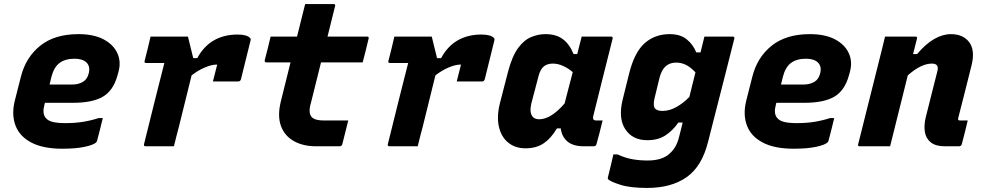

<svg xmlns="http://www.w3.org/2000/svg" viewBox="-20 -720 4840 945"><path d="M366 -552Q441 -552 489.5 -526.5Q538 -501 557.5 -458.5Q577 -416 563 -366L558 -348Q538 -275 487 -244.5Q436 -214 339 -214H201L199 -206Q187 -162 204 -141Q215 -126 239 -120Q263 -114 302 -114Q350 -114 389.5 -120.5Q429 -127 466 -139H486Q479 -112 472.5 -84Q466 -56 458 -28Q457 -23 453 -19Q441 -7 397.5 2.5Q354 12 286 12Q192 12 134 -18.5Q76 -49 56 -103Q36 -157 53 -225L83 -343Q107 -438 178 -495Q249 -552 366 -552ZM347 -431Q301 -431 273 -410Q245 -389 233 -341L224 -304H336Q366 -304 388 -317Q410 -330 417 -360Q425 -393 406 -412Q387 -431 347 -431Z M721 -540H905Q905 -540 909.5 -522Q914 -504 920 -479Q926 -454 931 -434H951Q983 -493 1033 -521.5Q1083 -550 1149 -550Q1194 -550 1210 -534Q1214 -530 1214 -526.5Q1214 -523 1213 -520L1166 -330Q1163 -319 1152 -319H1028L1033 -339Q1037 -355 1041 -370.5Q1045 -386 1049 -402H1045Q1022 -402 988.5 -388Q955 -374 923 -349Q909 -292 892.5 -225.5Q876 -159 861 -98Q854 -71 847.5 -46.5Q841 -22 836 0H697Q686 0 689 -11Q699 -52 712 -103.5Q725 -155 738.5 -210.5Q752 -266 765.5 -317.5Q779 -369 789 -410H700Q688 -410 692 -421Q700 -451 707 -480.5Q714 -510 721 -540Z M1694 -127Q1686 -97 1679.5 -69Q1673 -41 1665 -11Q1662 0 1651 0H1536Q1471 0 1425.5 -26Q1380 -52 1362.5 -101Q1345 -150 1362 -220Q1374 -268 1386 -316.5Q1398 -365 1410 -413H1291Q1286 -413 1284 -416.5Q1282 -420 1283 -424Q1291 -455 1298 -482Q1305 -509 1312 -540H1442Q1450 -572 1457 -600Q1463 -626 1469.5 -650.5Q1476 -675 1482 -700H1621Q1633 -700 1629 -689Q1620 -652 1610.5 -614.5Q1601 -577 1592 -540H1786Q1798 -540 1794 -529Q1787 -498 1780 -471Q1773 -444 1765 -413H1560Q1548 -364 1535.5 -314.5Q1523 -265 1511 -216Q1495 -164 1515 -143Q1531 -127 1573 -127Z M1921 -540H2105Q2105 -540 2109.5 -522Q2114 -504 2120 -479Q2126 -454 2131 -434H2151Q2183 -493 2233 -521.5Q2283 -550 2349 -550Q2394 -550 2410 -534Q2414 -530 2414 -526.5Q2414 -523 2413 -520L2366 -330Q2363 -319 2352 -319H2228L2233 -339Q2237 -355 2241 -370.5Q2245 -386 2249 -402H2245Q2222 -402 2188.5 -388Q2155 -374 2123 -349Q2109 -292 2092.5 -225.5Q2076 -159 2061 -98Q2054 -71 2047.5 -46.5Q2041 -22 2036 0H1897Q1886 0 1889 -11Q1899 -52 1912 -103.5Q1925 -155 1938.5 -210.5Q1952 -266 1965.5 -317.5Q1979 -369 1989 -410H1900Q1888 -410 1892 -421Q1900 -451 1907 -480.5Q1914 -510 1921 -540Z M2665 -552Q2717 -552 2750 -527.5Q2783 -503 2803 -454H2821Q2826 -473 2831 -493Q2836 -513 2843 -540H2987Q2998 -540 2995 -529Q2971 -433 2945.5 -332Q2920 -231 2900 -149Q2894 -127 2915 -127H2946Q2939 -98 2931.5 -69Q2924 -40 2916 -11Q2913 0 2902 0H2854Q2801 0 2773 -23.5Q2745 -47 2740 -88H2721Q2693 -40 2656.5 -15Q2620 10 2567 10Q2516 10 2481.5 -18Q2447 -46 2435.5 -96.5Q2424 -147 2441 -214L2481 -369Q2501 -444 2530 -483.5Q2559 -523 2594 -537.5Q2629 -552 2665 -552ZM2603 -144Q2614 -133 2634 -133Q2692 -133 2759 -211Q2769 -250 2779 -288.5Q2789 -327 2799 -365Q2777 -384 2751.5 -395.5Q2726 -407 2701 -407Q2674 -407 2657 -393.5Q2640 -380 2631 -347L2595 -210Q2590 -189 2591.5 -172Q2593 -155 2603 -144Z M3276 -552Q3329 -552 3360.5 -526Q3392 -500 3407 -462H3428L3447 -540H3586Q3597 -540 3594 -529Q3571 -438 3550.5 -357Q3530 -276 3509 -194.5Q3488 -113 3465 -22Q3435 99 3359.5 152Q3284 205 3165 205Q3082 205 3033.5 189.5Q2985 174 2974 163Q2970 159 2972 153Q2980 121 2986 96Q2992 71 2999 40H3019Q3056 57 3091.5 63.5Q3127 70 3168 70Q3242 70 3279 33Q3295 18 3305.5 -1Q3316 -20 3323 -49Q3328 -67 3332 -84Q3336 -101 3340 -117H3319Q3291 -77 3255 -53.5Q3219 -30 3166 -30Q3093 -30 3057.5 -84Q3022 -138 3045 -231L3076 -356Q3102 -462 3152.5 -507Q3203 -552 3276 -552ZM3205 -185Q3216 -174 3241 -174Q3275 -174 3309.5 -193.5Q3344 -213 3373 -243Q3380 -272 3387.5 -302Q3395 -332 3403 -364Q3376 -392 3353.5 -402Q3331 -412 3308 -412Q3277 -412 3256.5 -394Q3236 -376 3226 -337L3201 -234Q3193 -197 3205 -185Z M3966 -552Q4041 -552 4089.5 -526.5Q4138 -501 4157.5 -458.5Q4177 -416 4163 -366L4158 -348Q4138 -275 4087 -244.5Q4036 -214 3939 -214H3801L3799 -206Q3787 -162 3804 -141Q3815 -126 3839 -120Q3863 -114 3902 -114Q3950 -114 3989.5 -120.5Q4029 -127 4066 -139H4086Q4079 -112 4072.5 -84Q4066 -56 4058 -28Q4057 -23 4053 -19Q4041 -7 3997.5 2.5Q3954 12 3886 12Q3792 12 3734 -18.5Q3676 -49 3656 -103Q3636 -157 3653 -225L3683 -343Q3707 -438 3778 -495Q3849 -552 3966 -552ZM3947 -431Q3901 -431 3873 -410Q3845 -389 3833 -341L3824 -304H3936Q3966 -304 3988 -317Q4010 -330 4017 -360Q4025 -393 4006 -412Q3987 -431 3947 -431Z M4336 -540H4485Q4497 -540 4493 -529Q4488 -510 4483.5 -491.5Q4479 -473 4474 -454H4494Q4536 -504 4578 -528Q4620 -552 4660 -552Q4721 -552 4750.5 -512Q4780 -472 4762 -399Q4746 -333 4729.5 -269.5Q4713 -206 4696 -138Q4694 -132 4697 -129Q4699 -127 4707 -127H4743Q4736 -98 4729 -69Q4722 -40 4714 -11Q4711 0 4700 0H4630Q4585 0 4561 -19.5Q4537 -39 4532 -71Q4527 -103 4536 -141Q4552 -203 4565 -256.5Q4578 -310 4594 -371Q4603 -407 4567 -407Q4513 -407 4448 -349Q4426 -262 4404.5 -174.5Q4383 -87 4361 0H4212Q4200 0 4204 -11Q4231 -119 4258 -226.5Q4285 -334 4312 -442Q4319 -469 4325 -494Q4331 -519 4336 -540Z"/></svg>

Font: Recursive Mn Lnr St XBd
Style: Italic
Weight: 800
Italic angle: -15°
Monospace: yes
Version: Version 1.079;hotconv 1.0.112;makeotfexe 2.5.65598; ttfautoh